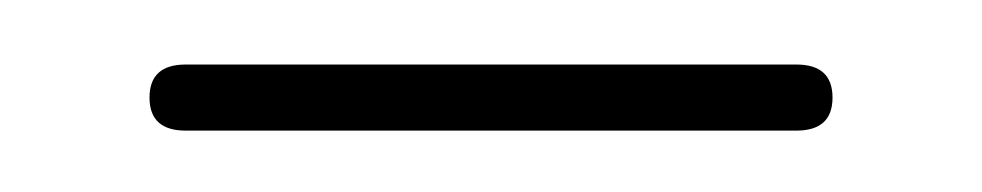

<svg xmlns="http://www.w3.org/2000/svg" viewBox="-20 -572 312 61"><path d="M27.5 -541Q27.5 -551.5 39 -551.5H233Q244.5 -551.5 244.5 -541Q244.5 -530.5 233 -530.5H39Q27.5 -530.5 27.5 -541Z"/></svg>

Font: Fraunces 72pt Thin
Style: Regular
Weight: 100
Version: Version 1.000;[b76b70a41]